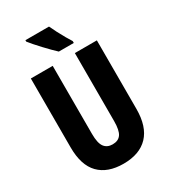

<svg xmlns="http://www.w3.org/2000/svg" viewBox="-224 -1038 1022 1156"><g transform="rotate(-30 287.0 -460.0)"><path d="M517 -238Q517 -115 457.5 -52.5Q398 10 286 10Q176 10 117 -50.5Q58 -111 58 -235V-714H210V-241Q210 -177 229.5 -150.5Q249 -124 287 -124Q327 -124 345.5 -150.5Q364 -177 364 -242V-714H517ZM309 -930Q318 -910 333 -881Q348 -852 363.5 -825Q379 -798 389 -783V-770H285Q272 -782 252.5 -801.5Q233 -821 212 -843.5Q191 -866 173 -886.5Q155 -907 145 -920V-930Z"/></g></svg>

Font: Noto Sans Lao Looped ExtraCondensed ExtraBold
Style: Regular
Weight: 800
Width: 2
Designer: Mark Frömberg, Ben Mitchell
Foundry: The Fontpad Ltd
Version: Version 1.002; ttfautohint (v1.8.4.7-5d5b)